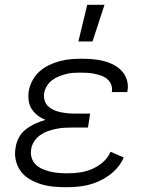

<svg xmlns="http://www.w3.org/2000/svg" viewBox="-20 -773 640 801"><path d="M256 8Q229 8 202.5 5.5Q176 3 151.5 -4.5Q127 -12 104.5 -25Q82 -38 67 -58Q52 -78 46 -104Q40 -130 45 -157Q48 -179 59 -199.5Q70 -220 88.5 -234Q107 -248 128 -257.5Q149 -267 170 -273Q152 -280 137 -291.5Q122 -303 112 -318.5Q102 -334 99.5 -354Q97 -374 100 -394Q104 -416 115.5 -437.5Q127 -459 145 -475Q163 -491 185 -501.5Q207 -512 229.5 -518Q252 -524 275 -526Q298 -528 321 -528Q344 -528 367 -526Q390 -524 412 -518.5Q434 -513 453.5 -503Q473 -493 487.5 -477.5Q502 -462 509 -440.5Q516 -419 512 -395L511 -389H446L447 -392Q449 -407 443.5 -420.5Q438 -434 427.5 -443Q417 -452 403 -457Q389 -462 375 -465Q361 -468 346.5 -469Q332 -470 317 -470Q301 -470 285.5 -469Q270 -468 255 -464Q240 -460 225 -454Q210 -448 197 -438Q184 -428 175.5 -414Q167 -400 164 -384Q162 -369 166 -354.5Q170 -340 180.5 -330Q191 -320 204.5 -314Q218 -308 232.5 -305Q247 -302 262 -300.5Q277 -299 293 -299H356L347 -241H284Q267 -241 249.5 -240Q232 -239 214.5 -235.5Q197 -232 180 -226Q163 -220 148 -209.5Q133 -199 122.5 -183Q112 -167 110 -150Q107 -132 112 -115Q117 -98 129 -86.5Q141 -75 157 -68Q173 -61 190 -57Q207 -53 225 -51.5Q243 -50 261 -50Q287 -50 312.5 -53.5Q338 -57 363 -67.5Q388 -78 409.5 -96.5Q431 -115 441 -140L496 -116Q487 -94 471 -75Q455 -56 435 -41.5Q415 -27 393 -17Q371 -7 348 -1.5Q325 4 302 6Q279 8 256 8ZM307 -600 344 -753H416L366 -600Z"/></svg>

Font: Iosevka Aile Light
Style: Italic
Weight: 300
Italic angle: -9°
Designer: Belleve Invis
Foundry: Belleve Invis
Version: Version 31.1.0; ttfautohint (v1.8.4)